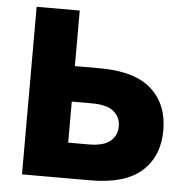

<svg xmlns="http://www.w3.org/2000/svg" viewBox="-51 -750 772 799"><g transform="rotate(5 335.0 -350.0)"><path d="M70 0V-700H250V-468H354.5Q500.6 -468 570.3 -405.1Q640 -342.2 640 -234Q640 -125.8 570.3 -62.9Q500.6 0 354.5 0ZM250 -148.3H335Q397.8 -148.3 425.9 -172.3Q454 -196.2 454 -234Q454 -271.8 425.9 -295.7Q397.8 -319.7 335 -319.7H250Z"/></g></svg>

Font: Golos Text
Style: Regular
Weight: 400
Designer: A.Korolkova, Vitaly Kuzmin
Foundry: ParaType Ltd
Version: Version 2.004